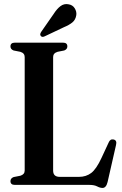

<svg xmlns="http://www.w3.org/2000/svg" viewBox="-20 -910 599 945"><path d="M296 -661.5 263.5 -655Q241.5 -648.5 241.5 -629.5V-70.5Q241.5 -39.5 274 -39.5H369Q403.5 -39.5 428.8 -58.5Q454 -77.5 479.5 -132.5L514.5 -208Q522 -227 539 -223.5Q557 -219.5 551 -196L509.5 -14Q502.5 15 484.5 15Q472.5 15 458.2 7.5Q444 0 420 0H53Q31.5 0 31.5 -18.5Q31.5 -32.5 47 -38.5L80 -45Q101.5 -51.5 101.5 -70.5V-629.5Q101.5 -648.5 80 -655L47 -661.5Q31.5 -667.5 31.5 -681.5Q31.5 -700 53 -700H290.5Q311.5 -700 311.5 -681.5Q311.5 -667.5 296 -661.5ZM244.5 -842Q260.5 -867 278 -880Q295.5 -893 316.5 -889Q337.5 -886 347.8 -869.2Q358 -852.5 355.5 -835.5Q352 -812.5 336 -799.5Q320 -786.5 295.5 -776.5L199.5 -731Q186.5 -725 180.5 -733.5Q177 -738 178.2 -743Q179.5 -748 183 -753.5Z"/></svg>

Font: Fraunces 144pt S050 SemiBold
Style: Regular
Weight: 600
Version: Version 1.000; ttfautohint (v1.8.3)